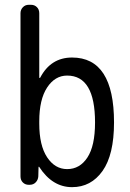

<svg xmlns="http://www.w3.org/2000/svg" viewBox="-20 -770 540 800"><path d="M143.6 -264.6V-254.9Q143.6 -164.1 176.3 -114.7Q209 -65.4 259.8 -65.4Q312.5 -65.4 344.2 -113.8Q376 -162.1 376 -259.8Q376 -455.1 259.8 -455.1Q209 -455.1 176.3 -405.3Q143.6 -355.5 143.6 -264.6ZM99.6 0Q85 0 75.2 -9.8Q65.4 -19.5 65.4 -35.2V-714.8Q65.4 -729.5 75.2 -739.7Q85 -750 99.6 -750H109.4Q124 -750 133.8 -740.2Q143.6 -730.5 143.6 -714.8V-446.3Q143.6 -445.3 144.5 -445.3Q146.5 -445.3 147.5 -446.3Q191.4 -530.3 280.3 -530.3Q455.1 -530.3 455.1 -259.8Q455.1 -125 407.2 -57.6Q359.4 9.8 280.3 9.8Q198.2 9.8 143.6 -74.2Q143.6 -75.2 141.6 -75.2Q140.6 -75.2 140.6 -74.2L139.6 -35.2Q138.7 -20.5 128.9 -10.3Q119.1 0 103.5 0Z"/></svg>

Font: Rounded-L Mgen+ 2m regular
Style: Regular
Weight: 400
Designer: [Source Han Sans]
Ryoko NISHIZUKA  (kana & ideographs); Paul D. Hunt (Latin, Greek & Cyrillic); Wenlong ZHANG  (bopomofo
Version: Version 1.059.20150602